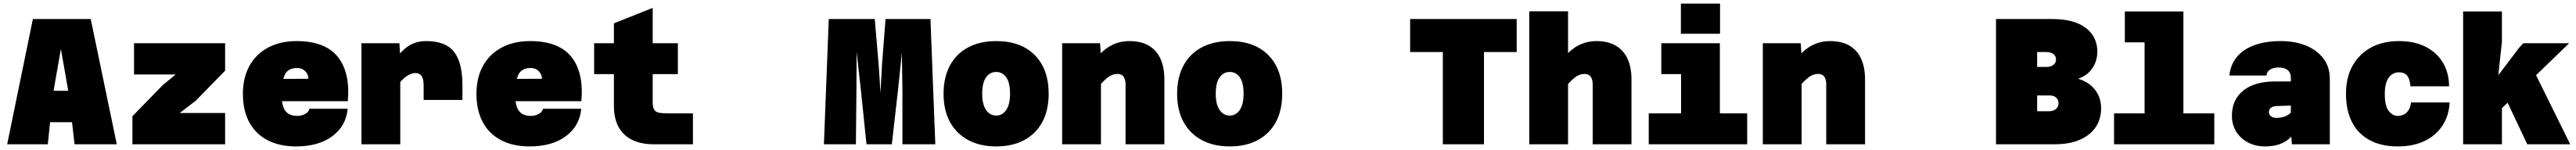

<svg xmlns="http://www.w3.org/2000/svg" viewBox="-20 -804 14340 836"><path d="M109 -123V-298H552V-123ZM163 -698H485L630 0H395L362 -286L319 -531L276 -286L246 0H20Z M717 0V-156L886 -330L958 -389H807H726V-563H1233V-410L1069 -242L980 -174H1141H1233V0Z M1628 12Q1535 12 1468.5 -23Q1402 -58 1367 -123.5Q1332 -189 1332 -281Q1332 -371 1368.5 -437Q1405 -503 1472.5 -539Q1540 -575 1631 -575Q1789 -575 1859.5 -488Q1930 -401 1916 -240H1498L1500 -364L1697 -365Q1696 -390 1678.5 -407.5Q1661 -425 1635 -425Q1583 -425 1565.5 -388Q1548 -351 1548 -271Q1548 -234 1556.5 -209Q1565 -184 1584 -171Q1603 -158 1636 -158Q1658 -158 1678.5 -169Q1699 -180 1702 -198H1915Q1907 -103 1830.5 -45.5Q1754 12 1628 12Z M2338 -247V-328Q2338 -361 2327.5 -379Q2317 -397 2290 -397Q2270 -397 2243 -379Q2216 -361 2187 -320L2169 -462Q2196 -496 2221.5 -521.5Q2247 -547 2278.5 -561Q2310 -575 2353 -575Q2460 -575 2507 -515.5Q2554 -456 2554 -328V-247ZM1992 0V-563H2203L2208 -490V0Z M2928 12Q2835 12 2768.5 -23Q2702 -58 2667 -123.5Q2632 -189 2632 -281Q2632 -371 2668.5 -437Q2705 -503 2772.5 -539Q2840 -575 2931 -575Q3089 -575 3159.5 -488Q3230 -401 3216 -240H2798L2800 -364L2997 -365Q2996 -390 2978.5 -407.5Q2961 -425 2935 -425Q2883 -425 2865.5 -388Q2848 -351 2848 -271Q2848 -234 2856.5 -209Q2865 -184 2884 -171Q2903 -158 2936 -158Q2958 -158 2978.5 -169Q2999 -180 3002 -198H3215Q3207 -103 3130.5 -45.5Q3054 12 2928 12Z M3616 0Q3552 0 3502.5 -22.5Q3453 -45 3425 -93Q3397 -141 3397 -215V-674L3613 -760V-233Q3613 -202 3623.5 -189.5Q3634 -177 3655 -174.5Q3676 -172 3705 -172H3837V0ZM3287 -391V-563H3753V-391Z M4566 0 4593 -698H4849L4871 -439L4881 -286L4889 -439L4909 -698H5159L5186 0H5003V-299L5000 -510L4978 -299L4944 0H4803L4772 -299L4748 -516L4747 -299L4744 0Z M5525 12Q5435 12 5369 -23.5Q5303 -59 5267.5 -124.5Q5232 -190 5232 -281Q5232 -373 5267.5 -439Q5303 -505 5369 -540Q5435 -575 5525 -575Q5662 -575 5739.5 -497Q5817 -419 5817 -281Q5817 -190 5782 -124.5Q5747 -59 5681.5 -23.5Q5616 12 5525 12ZM5525 -160Q5560 -160 5581 -191.5Q5602 -223 5602 -281Q5602 -343 5581 -373Q5560 -403 5525 -403Q5490 -403 5468.5 -373Q5447 -343 5447 -281Q5447 -222 5468.5 -191Q5490 -160 5525 -160Z M6245 0V-334Q6245 -360 6234.5 -376Q6224 -392 6199 -392Q6171 -392 6145.5 -372Q6120 -352 6084 -309L6070 -464Q6114 -523 6162 -549Q6210 -575 6266 -575Q6331 -575 6374.5 -549.5Q6418 -524 6439.5 -476Q6461 -428 6461 -362V0ZM5892 0V-563H6103L6108 -491V0Z M6825 12Q6735 12 6669 -23.5Q6603 -59 6567.5 -124.5Q6532 -190 6532 -281Q6532 -373 6567.5 -439Q6603 -505 6669 -540Q6735 -575 6825 -575Q6962 -575 7039.5 -497Q7117 -419 7117 -281Q7117 -190 7082 -124.5Q7047 -59 6981.5 -23.5Q6916 12 6825 12ZM6825 -160Q6860 -160 6881 -191.5Q6902 -223 6902 -281Q6902 -343 6881 -373Q6860 -403 6825 -403Q6790 -403 6768.5 -373Q6747 -343 6747 -281Q6747 -222 6768.5 -191Q6790 -160 6825 -160Z M8011 0V-514H7829V-698H8422V-514H8240V0Z M8845 0V-334Q8845 -360 8834.5 -376Q8824 -392 8799 -392Q8771 -392 8745.5 -372Q8720 -352 8684 -308L8670 -464Q8714 -523 8762 -549Q8810 -575 8866 -575Q8931 -575 8974.5 -549Q9018 -523 9039.5 -475.5Q9061 -428 9061 -361V0ZM8492 0V-741H8708V0Z M9337 0V-563H9553V0ZM9157 0V-172H9705V0ZM9227 -391V-563H9445V-391ZM9336 -616V-784H9554V-616Z M10145 0V-334Q10145 -360 10134.5 -376Q10124 -392 10099 -392Q10071 -392 10045.5 -372Q10020 -352 9984 -309L9970 -464Q10014 -523 10062 -549Q10110 -575 10166 -575Q10231 -575 10274.5 -549.5Q10318 -524 10339.5 -476Q10361 -428 10361 -362V0ZM9792 0V-563H10003L10008 -491V0Z M11547 -365Q11586 -354 11615 -330.5Q11644 -307 11659.5 -274Q11675 -241 11675 -201Q11675 -140 11644.5 -95Q11614 -50 11556.5 -25Q11499 0 11417 0H11090V-698H11402Q11524 -698 11589 -649Q11654 -600 11654 -515Q11654 -481 11641 -450.5Q11628 -420 11604 -398Q11580 -376 11547 -365ZM11370 -514H11319V-431H11370Q11395 -431 11409.5 -442.5Q11424 -454 11424 -473Q11424 -492 11409 -503Q11394 -514 11370 -514ZM11319 -184H11385Q11408 -184 11423 -196Q11438 -208 11438 -228Q11438 -248 11425 -260Q11412 -272 11390 -272H11319Z M11917 0V-740H12133V0ZM11747 0V-172H12305V0ZM11807 -568V-740H12025V-568Z M12737 0 12731 -73V-374Q12731 -399 12713 -413.5Q12695 -428 12665 -428Q12634 -428 12616 -416.5Q12598 -405 12595 -383H12389Q12395 -443 12430 -486Q12465 -529 12527.5 -552Q12590 -575 12675 -575Q12755 -575 12816.5 -549.5Q12878 -524 12913 -477Q12948 -430 12948 -364V0ZM12586 12Q12535 12 12493.5 -9.5Q12452 -31 12427.5 -69.5Q12403 -108 12403 -159Q12403 -248 12466 -299Q12529 -350 12643 -350H12749L12746 -216L12651 -213Q12631 -212 12620 -203Q12609 -194 12609 -180Q12609 -165 12620.5 -156Q12632 -147 12651 -147Q12680 -147 12703 -157Q12726 -167 12739 -186L12758 -73Q12731 -31 12689.5 -9.5Q12648 12 12586 12Z M13326 12Q13234 12 13169.5 -23Q13105 -58 13071.5 -123.5Q13038 -189 13038 -281Q13038 -372 13074.5 -437.5Q13111 -503 13177 -539Q13243 -575 13333 -575Q13419 -575 13481 -543.5Q13543 -512 13577 -455.5Q13611 -399 13612 -323H13397Q13393 -366 13377.5 -383.5Q13362 -401 13333 -401Q13310 -401 13292 -388Q13274 -375 13264 -348.5Q13254 -322 13254 -281Q13254 -214 13275.5 -186Q13297 -158 13326 -158Q13346 -158 13361.5 -166.5Q13377 -175 13387 -191.5Q13397 -208 13400 -233H13615Q13611 -159 13575 -104Q13539 -49 13476 -18.5Q13413 12 13326 12Z M13690 0V-740H13906V-572L13886 -385L14000 -536L14025 -563H14280L13906 -201V0ZM14047 0 13895 -322 14083 -411 14286 0Z"/></svg>

Font: Azeret Mono Thin Black
Style: Regular
Weight: 900
Version: Version 1.002